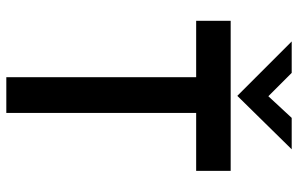

<svg xmlns="http://www.w3.org/2000/svg" viewBox="-192 -774 966 623"><g transform="rotate(90 291.5 -463.0)"><path d="M48 -728H535V-616H347V0H231V-616H48ZM217 -926 305 -838 274 -830 363 -926H465L292 -750H291L115 -926Z"/></g></svg>

Font: Josefin Sans Thin SemiBold
Style: Regular
Weight: 600
Version: Version 2.000